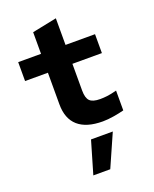

<svg xmlns="http://www.w3.org/2000/svg" viewBox="-178 -790 956 1193"><g transform="rotate(-20 300.0 -193.5)"><path d="M398 10Q290 10 235 -38.5Q180 -87 180 -182V-391H29V-516H180V-659L342 -692V-516H537V-391H342V-214Q342 -165 361.5 -145.5Q381 -126 430 -126Q452 -126 477 -129Q502 -132 540 -142V-11Q510 -3 470.5 3.5Q431 10 398 10ZM227 305 290 90H434L339 305Z"/></g></svg>

Font: Red Hat Mono VF Light
Style: Regular
Weight: 300
Monospace: yes
Designer: Pentagram, MCKL
Foundry: Pentagram, MCKL
Version: Version 1.023